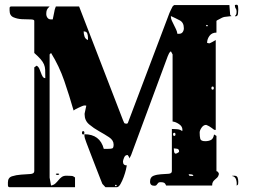

<svg xmlns="http://www.w3.org/2000/svg" viewBox="-20 -774 1054 801"><path d="M960 -753Q972 -757 973 -748.5Q974 -740 974 -735Q974 -730 973 -718Q972 -706 963 -706Q961 -706 960 -707Q965 -712 966 -716Q967 -720 967 -727Q967 -734 963.5 -738.5Q960 -743 960 -750ZM937 -753Q937 -751 937.5 -745.5Q938 -740 938.5 -733.5Q939 -727 939.5 -721.5Q940 -716 940 -713Q940 -712 942.5 -709.5Q945 -707 947 -707Q926 -705 917 -703.5Q908 -702 893 -693L887 -690Q885 -689 883 -687V-638Q864 -638 854 -624.5Q844 -611 844 -595Q846 -595 849 -594Q852 -593 853 -593Q857 -594 867 -599.5Q877 -605 880 -607V-232Q875 -232 873 -233Q872 -234 863.5 -240Q855 -246 853 -247Q851 -248 846 -250.5Q841 -253 840 -253Q829 -253 821 -241.5Q813 -230 813 -221Q813 -205 815.5 -195Q818 -185 836 -185Q850 -185 860 -190Q870 -195 873 -213L883 -207V-60Q887 -60 890.5 -55Q894 -50 893 -47Q891 -38 886.5 -33.5Q882 -29 877 -25Q872 -21 868.5 -15.5Q865 -10 865 0H673Q669 -10 663.5 -12Q658 -14 650 -14Q643 -14 640.5 -11.5Q638 -9 636.5 -6.5Q635 -4 632.5 -1.5Q630 1 624 1Q606 1 606 -16Q606 -35 620 -40.5Q634 -46 651.5 -47Q669 -48 683 -49Q697 -50 697 -60V-236Q704 -236 718 -235Q732 -234 740 -227Q741 -229 741 -233Q741 -247 726.5 -256.5Q712 -266 700 -267V-547L693 -560Q688 -557 685 -551Q682 -545 680 -540L527 -127L520 -113Q520 -115 517.5 -120Q515 -125 513 -127H510Q502 -127 497.5 -116Q493 -105 493 -100Q493 -84 509 -84Q509 -81 505.5 -66.5Q502 -52 496 -35.5Q490 -19 482.5 -6Q475 7 467 7H420L407 -7Q407 -7 399 -27Q391 -47 380.5 -74.5Q370 -102 358.5 -131.5Q347 -161 340 -180Q336 -191 334 -197.5Q332 -204 332 -214Q397 -214 413 -153H430Q443 -153 448.5 -155Q454 -157 454 -171Q454 -189 435 -201.5Q416 -214 393.5 -226.5Q371 -239 352 -255Q333 -271 333 -297V-300L340 -333Q338 -334 333 -334L327 -333Q324 -332 318.5 -329.5Q313 -327 306.5 -324Q300 -321 294.5 -318Q289 -315 287 -313Q269 -376 248 -437Q227 -498 193 -553L187 -547V-33L193 0Q204 -2 211 -8.5Q218 -15 224 -22.5Q230 -30 237.5 -35.5Q245 -41 257 -41Q262 -41 270.5 -40.5Q279 -40 280 -40Q283 -40 288 -37Q293 -34 293 -33V7H20Q13 7 13 -2Q13 -11 13 -13Q13 -33 30 -38.5Q47 -44 68 -45.5Q89 -47 106 -48Q123 -49 123 -60V-493L133 -500Q140 -496 144 -487.5Q148 -479 151 -470Q154 -461 158 -454.5Q162 -448 169 -448Q169 -469 168.5 -482Q168 -495 163.5 -505.5Q159 -516 149.5 -527Q140 -538 123 -553V-687Q123 -693 107 -693Q91 -693 71.5 -694Q52 -695 36 -702Q20 -709 20 -730Q20 -733 20 -740Q20 -747 27 -747H187Q178 -739 175.5 -732.5Q173 -726 173 -716Q173 -707 178 -700Q183 -693 193 -693H200L207 -727Q207 -729 208 -732.5Q209 -736 210 -739Q211 -743 213 -747H310L493 -273Q496 -265 498 -261.5Q500 -258 508 -258H509Q510 -258 511 -259Q512 -259 513 -260L687 -720Q688 -723 693 -733Q698 -743 700 -747Q701 -748 703.5 -750.5Q706 -753 707 -753ZM727 -633Q737 -633 742 -640Q747 -647 747 -656Q747 -680 730 -689Q713 -698 693 -707V-703Q693 -696 697 -687.5Q701 -679 705.5 -670Q710 -661 714.5 -651.5Q719 -642 720 -633ZM847 -667Q847 -670 843 -670Q839 -670 840 -667Q841 -664 843.5 -664Q846 -664 847 -667ZM347 -617Q347 -626 344 -634.5Q341 -643 329 -643Q329 -633 332.5 -622Q336 -611 347 -607ZM867 -400Q872 -400 872 -406.5Q872 -413 867 -413Q862 -413 862 -406.5Q862 -400 867 -400ZM327 -213Q322 -213 322 -220Q322 -227 327 -227Q332 -227 332 -220Q332 -213 327 -213ZM707 -207Q712 -207 712 -213.5Q712 -220 707 -220Q702 -220 702 -213.5Q702 -207 707 -207ZM727 -143Q727 -152 718.5 -153.5Q710 -155 705 -155Q705 -154 706 -143.5Q707 -133 713 -133Q715 -133 720 -135.5Q725 -138 727 -140ZM227 -47Q225 -44 220 -44Q215 -44 213 -47Q212 -50 220 -50Q228 -50 227 -47ZM787 -40Q785 -45 781.5 -46Q778 -47 773 -47H767Q768 -41 772 -40.5Q776 -40 780 -40ZM974 -16Q974 -12 973.5 -7Q973 -2 967 0Q969 -12 965 -25Q961 -38 947 -40Q950 -41 957 -41Q968 -41 971 -33.5Q974 -26 974 -16ZM467 0Q467 -3 463 -3Q459 -3 460 0Q461 3 463.5 3Q466 3 467 0Z"/></svg>

Font: Genkaimincho
Style: Regular
Weight: 800
Designer: Dr. Ken Lunde (project architect, glyph set definition & overall production); Masataka HATTORI \u670D \u90E8 \u6B63 \u8C
Foundry: Adobe Systems Incorporated
Version: Version 1.00